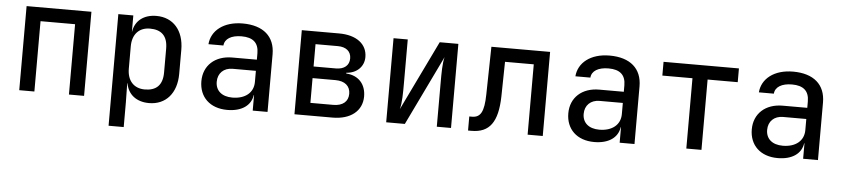

<svg xmlns="http://www.w3.org/2000/svg" viewBox="-44 -816 5487 1251"><g transform="rotate(5 2700.0 -190.0)"><path d="M88 0H187V-460H413V0H512V-550H88Z M688 180H787V21L785 -106H787C799 -34 855 10 937 10C1047 10 1117 -70 1117 -197V-354C1117 -481 1046 -560 937 -560C854 -560 798 -516 787 -444H786V-550H688ZM902 -76C831 -76 787 -123 787 -202V-348C787 -427 831 -474 902 -474C975 -474 1018 -438 1018 -353V-197C1018 -112 975 -76 902 -76Z M1449 10C1543 10 1603 -32 1613 -101H1615V0H1712V-377C1712 -493 1636 -560 1501 -560C1376 -560 1297 -495 1290 -406H1388C1391 -450 1434 -476 1501 -476C1576 -476 1613 -443 1613 -375V-333H1452C1340 -333 1265 -265 1265 -162C1265 -59 1335 10 1449 10ZM1475 -73C1406 -73 1365 -109 1365 -167C1365 -223 1403 -260 1461 -260H1613V-187C1613 -117 1559 -73 1475 -73Z M1888 0H2137C2255 0 2330 -60 2330 -155C2330 -235 2282 -289 2201 -294V-299C2269 -303 2316 -349 2316 -411C2316 -497 2245 -550 2132 -550H1888ZM1985 -321V-467H2131C2185 -467 2218 -440 2218 -394C2218 -348 2185 -321 2131 -321ZM1985 -83V-245H2135C2196 -245 2232 -215 2232 -164C2232 -113 2196 -83 2135 -83Z M2488 0H2610L2830 -456C2819 -416 2819 -348 2819 -289V0H2912V-550H2790L2569 -93C2581 -135 2581 -203 2581 -262V-550H2488Z M3024 7H3047C3164 7 3217 -65 3221 -232L3225 -460H3413V0H3512V-550H3128L3122 -237C3120 -124 3098 -85 3041 -85H3024Z M3849 10C3943 10 4003 -32 4013 -101H4015V0H4112V-377C4112 -493 4036 -560 3901 -560C3776 -560 3697 -495 3690 -406H3788C3791 -450 3834 -476 3901 -476C3976 -476 4013 -443 4013 -375V-333H3852C3740 -333 3665 -265 3665 -162C3665 -59 3735 10 3849 10ZM3875 -73C3806 -73 3765 -109 3765 -167C3765 -223 3803 -260 3861 -260H4013V-187C4013 -117 3959 -73 3875 -73Z M4451 0H4550V-460H4747V-550H4254V-460H4451Z M5049 10C5143 10 5203 -32 5213 -101H5215V0H5312V-377C5312 -493 5236 -560 5101 -560C4976 -560 4897 -495 4890 -406H4988C4991 -450 5034 -476 5101 -476C5176 -476 5213 -443 5213 -375V-333H5052C4940 -333 4865 -265 4865 -162C4865 -59 4935 10 5049 10ZM5075 -73C5006 -73 4965 -109 4965 -167C4965 -223 5003 -260 5061 -260H5213V-187C5213 -117 5159 -73 5075 -73Z"/></g></svg>

Font: JetBrains Mono Medium
Style: Regular
Weight: 436
Monospace: yes
Designer: Philipp Nurullin, Konstantin Bulenkov
Foundry: JetBrains
Version: Version 2.305